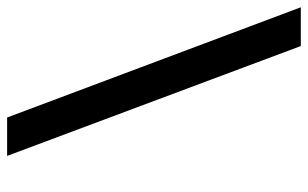

<svg xmlns="http://www.w3.org/2000/svg" viewBox="-183 -603 866 540"><g transform="rotate(-90 250.0 -333.0)"><path d="M390.5 80 81.5 -746H189.5L499.5 80Z"/></g></svg>

Font: Karla
Style: Bold Italic
Weight: 700
Italic angle: -8°
Designer: Jonathan Pinhorn
Version: Version 2.004;gftools[0.9.33]